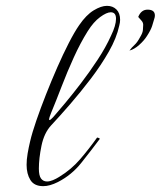

<svg xmlns="http://www.w3.org/2000/svg" viewBox="-20 -630 550 657"><path d="M128 7Q97 7 84 -14Q71 -35 71 -66Q71 -84 74.5 -104.5Q78 -125 83 -146Q90 -176 104.5 -218Q119 -260 137.5 -307Q156 -354 176 -399.5Q196 -445 215.5 -483Q235 -521 251 -544Q275 -579 300.5 -594.5Q326 -610 346 -610Q366 -610 378.5 -597.5Q391 -585 391 -562Q391 -553 388 -542Q379 -500 352.5 -453.5Q326 -407 291 -361Q256 -315 220 -273.5Q184 -232 155 -201Q131 -175 122 -131.5Q113 -88 113 -53Q113 -29 120.5 -19Q128 -9 141 -9Q150 -9 161 -13.5Q172 -18 183 -25Q224 -50 254.5 -85.5Q285 -121 312 -159Q312 -160 317.5 -158Q323 -156 321 -154Q291 -114 258 -72.5Q225 -31 178 -7Q150 7 128 7ZM148 -221Q148 -217 154 -221.5Q160 -226 173 -242Q181 -251 204 -278.5Q227 -306 256.5 -344.5Q286 -383 314 -425.5Q342 -468 360 -508Q377 -543 377 -566Q377 -588 359 -588Q345 -588 322.5 -571.5Q300 -555 280 -523Q255 -483 232.5 -433.5Q210 -384 191 -334.5Q172 -285 155 -244Q148 -227 148 -221ZM423 -457Q431 -468 440.5 -476.5Q450 -485 460 -504Q468 -517 469 -527Q470 -537 470 -545Q470 -553 464 -559.5Q458 -566 453 -572Q463 -597 485 -597Q510 -597 510 -577Q510 -574 509.5 -571.5Q509 -569 508 -566Q505 -555 500.5 -541Q496 -527 483 -507Q473 -491 456 -476Q439 -461 423 -457Z"/></svg>

Font: Grey Qo
Style: Regular
Weight: 400
Designer: Robert E. Leuschke
Foundry: Robert E. Leuschke
Version: Version 2.010